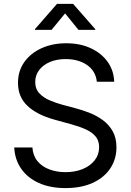

<svg xmlns="http://www.w3.org/2000/svg" viewBox="-20 -962 677 995"><path d="M319.3 12.7Q239.7 12.7 181.4 -13.7Q123 -40 90.1 -87.2Q57.1 -134.3 53.7 -197.8H147.9Q150.9 -154.8 174.6 -126.5Q198.2 -98.1 236.3 -84Q274.4 -69.8 319.3 -69.8Q369.1 -69.8 408.4 -85.9Q447.8 -102.1 470.7 -131.3Q493.7 -160.6 493.7 -199.2Q493.7 -233.4 474.9 -255.4Q456.1 -277.3 423.6 -292Q391.1 -306.6 349.6 -317.9L262.7 -341.8Q170.9 -367.2 122.1 -413.6Q73.2 -460 73.2 -532.7Q73.2 -594.2 106 -640.4Q138.7 -686.5 195.3 -712.2Q252 -737.8 323.2 -737.8Q395.5 -737.8 450.9 -711.9Q506.3 -686 538.1 -641.1Q569.8 -596.2 571.8 -538.6H481.9Q475.6 -594.2 431.2 -625Q386.7 -655.8 320.3 -655.8Q273.4 -655.8 237.8 -640.4Q202.1 -625 182.4 -598.1Q162.6 -571.3 162.6 -537.1Q162.6 -500.5 184.8 -477.5Q207 -454.6 239.5 -441.2Q272 -427.7 302.7 -419.4L377 -399.4Q410.6 -390.6 446.5 -376.2Q482.4 -361.8 513.7 -338.9Q544.9 -315.9 564.2 -281.5Q583.5 -247.1 583.5 -198.7Q583.5 -138.2 552.2 -90.3Q521 -42.5 461.7 -14.9Q402.3 12.7 319.3 12.7ZM247.1 -807.1H161.1V-811L275.4 -941.9H358.9L473.6 -811V-807.1H386.7L317.4 -892.6Z"/></svg>

Font: Inter 17pt
Style: Regular
Weight: 400
Version: Version 4.001;git-66647c0bb